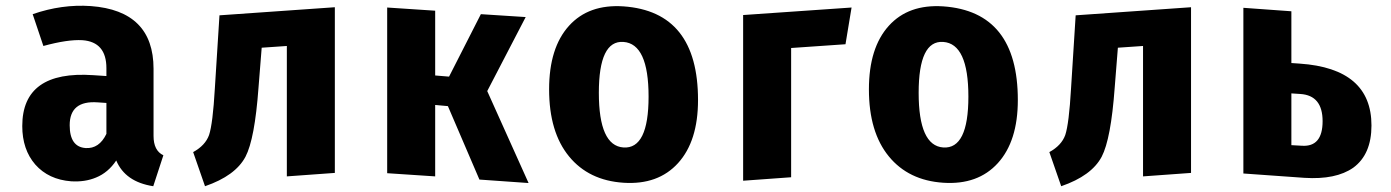

<svg xmlns="http://www.w3.org/2000/svg" viewBox="-20 -614 4810 664"><path d="M511 -144Q511 -93 545 -77L510 30Q413 15 382 -59Q354 -17 312 0Q274 16 226 13Q148 7 102 -45Q57 -97 57 -178Q57 -371 303 -354L348 -351V-378Q348 -469 265 -475Q214 -478 130 -455L93 -565Q194 -600 294 -593Q511 -577 511 -376ZM348 -151V-258L318 -260Q221 -267 221 -181Q221 -106 276 -102Q323 -99 348 -151Z M1138 -589V-16L972 -4V-455L885 -449L874 -311Q861 -133 829 -72Q794 -6 689 30L648 -88Q690 -111 703 -147Q716 -186 723 -308L739 -561Z M1665 -299 1808 19 1638 7 1529 -247 1485 -251V-4L1319 -15V-588L1485 -577V-353L1533 -349L1643 -565L1798 -555Z M2394 -268Q2394 -126 2325 -50Q2256 26 2136 18Q2016 10 1948 -73Q1879 -157 1879 -305Q1879 -449 1948 -525Q2016 -600 2136 -592Q2394 -574 2394 -268ZM2051 -293Q2051 -110 2136 -104Q2223 -98 2223 -280Q2223 -463 2136 -469Q2051 -475 2051 -293Z M2550 11V-562L2925 -588L2904 -461L2716 -448V-1Z M3500 -268Q3500 -126 3431 -50Q3362 26 3242 18Q3122 10 3054 -73Q2985 -157 2985 -305Q2985 -449 3054 -525Q3122 -600 3242 -592Q3500 -574 3500 -268ZM3157 -293Q3157 -110 3242 -104Q3329 -98 3329 -280Q3329 -463 3242 -469Q3157 -475 3157 -293Z M4099 -589V-16L3933 -4V-455L3846 -449L3835 -311Q3822 -133 3790 -72Q3755 -6 3650 30L3609 -88Q3651 -111 3664 -147Q3677 -186 3684 -308L3700 -561Z M4475 -394Q4723 -377 4723 -180Q4723 -80 4660 -34Q4600 8 4491 1L4280 -14V-587L4446 -575V-396ZM4482 -110Q4554 -105 4554 -195Q4554 -284 4477 -289L4446 -291V-112Z"/></svg>

Font: Xiangcui Wave Sans Xiangcui Wave Sans
Style: Regular
Weight: 800
Width: 3
Version: Version 0.920;March 28, 2024;FontCreator 14.0.0.2814 64-bit